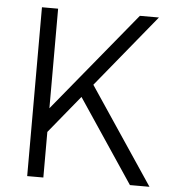

<svg xmlns="http://www.w3.org/2000/svg" viewBox="-51 -747 705 793"><g transform="rotate(5 301.5 -350.0)"><path d="M131 -156 125 -247 497 -700H576ZM91 0V-700H158V0ZM517 0 266 -375 314 -424 598 0Z"/></g></svg>

Font: SUSE Light
Style: Regular
Weight: 300
Designer: Rene Bieder
Foundry: SUSE
Version: Version 1.000